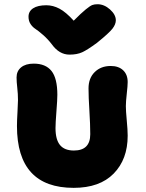

<svg xmlns="http://www.w3.org/2000/svg" viewBox="-20 -946 699 917"><path d="M445.8 -925.8Q477.5 -925.8 505.4 -900.9Q533.2 -876 533.2 -849.1Q533.2 -830.1 517.3 -809.3Q501.5 -788.6 442.9 -741.2Q397 -707.5 372.3 -696.3Q347.7 -685.1 312 -685.1Q262.7 -685.1 227.1 -734.9Q208 -759.8 185.3 -779.5Q162.6 -799.3 148.9 -808.1Q135.3 -816.9 125.7 -831.5Q116.2 -846.2 116.2 -866.2Q116.2 -892.1 138.4 -906.5Q160.6 -920.9 201.2 -920.9Q233.4 -920.9 264.2 -904.5Q294.9 -888.2 332 -847.2Q368.2 -883.8 389.6 -901.1Q411.1 -918.5 421.1 -922.1Q431.2 -925.8 445.8 -925.8ZM332 -48.8Q61 -48.8 61 -344.2Q61 -369.1 63.5 -411.1Q65.9 -453.1 65.9 -467.8Q65.9 -497.6 62.5 -526.6Q59.1 -555.7 59.1 -576.2Q59.1 -606.4 80.8 -624.3Q102.5 -642.1 141.1 -642.1Q198.2 -642.1 226.1 -606.9Q253.9 -571.8 253.9 -493.2Q253.9 -470.2 249.5 -413.8Q245.1 -357.4 245.1 -334Q245.1 -279.3 266.6 -253.2Q288.1 -227.1 333 -227.1Q411.1 -227.1 411.1 -305.2Q411.1 -349.6 407 -416.3Q402.8 -482.9 402.8 -523.9Q402.8 -572.8 432.4 -601.8Q461.9 -630.9 508.8 -630.9Q546.4 -630.9 568.1 -610.4Q589.8 -589.8 589.8 -554.2Q589.8 -536.6 585.4 -498Q581.1 -459.5 581.1 -439Q581.1 -417 585.4 -371.1Q589.8 -325.2 589.8 -297.9Q589.8 -185.1 522.9 -116.9Q456.1 -48.8 332 -48.8Z"/></svg>

Font: Shantell Sans Irregular Bouncy
Style: Regular
Weight: 800
Designer: Stephen Nixon, Anya Danilova, Shantell Martin
Foundry: Arrow Type
Version: Version 1.006;[9816181b4]